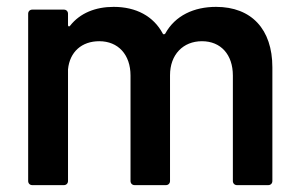

<svg xmlns="http://www.w3.org/2000/svg" viewBox="-20 -539 869 559"><path d="M609 -519C545 -519 490 -494 461 -441C460 -440 458 -439 457 -439C456 -439 455 -440 454 -441C427 -492 376 -519 311 -519C258 -519 213 -501 184 -464C183 -463 182 -462 181 -462C181 -462 178 -462 178 -466V-499C178 -506 173 -511 166 -511H74C67 -511 62 -506 62 -499V-12C62 -5 67 0 74 0H166C173 0 178 -5 178 -12V-337C183 -388 218 -419 269 -419C324 -419 360 -380 360 -319V-12C360 -5 365 0 372 0H463C470 0 475 -5 475 -12V-320C475 -380 513 -419 568 -419C623 -419 658 -380 658 -319V-12C658 -5 663 0 670 0H761C768 0 773 -5 773 -12V-343C773 -454 712 -519 609 -519Z"/></svg>

Font: Barlow SemiBold Numbers
Style: Regular
Weight: 600
Designer: Jeremy Tribby
Foundry: Tribby Type
Version: Version 1.408